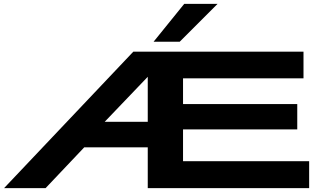

<svg xmlns="http://www.w3.org/2000/svg" viewBox="-20 -965 1649 985"><path d="M1 0 664 -700H1537V-563H919V-431H1505V-301H919V-138H1566V0H738V-209H412L214 0ZM517 -340H738V-571ZM768 -751 925 -945H1096L902 -751Z"/></svg>

Font: Georama ExtraExtended SemiBold
Style: Regular
Weight: 600
Width: 8
Designer: Jean-Baptiste Levee
Foundry: Production Type
Version: Version 1.000